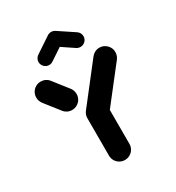

<svg xmlns="http://www.w3.org/2000/svg" viewBox="-168 -800 830 904"><g transform="rotate(-30 246.5 -348.0)"><path d="M247 -312.6Q262.2 -312.6 275 -305.2Q287.8 -297.8 295.2 -285Q302.6 -272.2 302.6 -257V-55.6Q302.6 -40.4 295.2 -27.6Q287.8 -14.8 275 -7.4Q262.2 0 247 0Q231.9 0 219.1 -7.4Q206.3 -14.8 198.9 -27.6Q191.5 -40.4 191.5 -55.6V-257Q191.5 -272.2 198.9 -285Q206.3 -297.8 219.1 -305.2Q231.9 -312.6 247 -312.6ZM204.8 -383.7Q204.8 -368.5 197.4 -355.7Q190 -343 177.2 -335.6Q164.4 -328.1 149.3 -328.1Q135.9 -328.1 124.6 -333.7Q113.3 -339.3 105.6 -349.3L43.7 -428.1Q31.5 -444.1 31.5 -463Q31.5 -478.1 38.9 -490.9Q46.3 -503.7 59.1 -511.1Q71.9 -518.5 87 -518.5Q100 -518.5 111.5 -513Q123 -507.4 130.7 -497.4L193 -418.1Q204.8 -402.6 204.8 -383.7ZM405.9 -518.5Q421.1 -518.5 433.9 -510.9Q446.7 -503.3 454.1 -490.6Q461.5 -477.8 461.5 -463Q461.5 -443.7 449.6 -428.1L290.7 -224.8Q283 -214.8 271.5 -209.1Q260 -203.3 247 -203.3Q231.9 -203.3 219.1 -210.7Q206.3 -218.1 198.9 -230.9Q191.5 -243.7 191.5 -258.9Q191.5 -278.1 203.3 -293L362.6 -497.4Q370.4 -507 381.7 -512.8Q393 -518.5 405.9 -518.5ZM246.7 -696.3Q261.9 -696.3 272.8 -685.4Q283.7 -674.4 283.7 -659.3Q283.7 -650 279.4 -642Q275.2 -634.1 267.8 -628.9L182.2 -571.9Q173 -565.6 161.5 -565.6Q146.3 -565.6 135.4 -576.5Q124.4 -587.4 124.4 -602.6Q124.4 -611.9 128.7 -619.8Q133 -627.8 140.4 -633L225.9 -690Q235.2 -696.3 246.7 -696.3ZM266.7 -690.4 353 -633Q360.4 -627.8 364.6 -619.8Q368.9 -611.9 368.9 -602.6Q368.9 -587.4 358 -576.5Q347 -565.6 331.9 -565.6Q320.4 -565.6 310.7 -571.9L225.9 -628.9Z"/></g></svg>

Font: 26F Galaxy Sans
Style: Regular
Weight: 400
Designer: C₂₉H₂₅N₃O₅
Version: Version 1.100;FEAKit 1.0